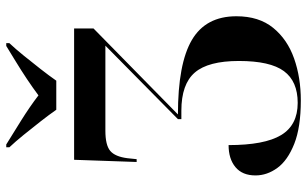

<svg xmlns="http://www.w3.org/2000/svg" viewBox="-204 -767 982 614"><g transform="rotate(-90 287.0 -460.0)"><path d="M243 -771Q227 -794 205.5 -821.5Q184 -849 162.5 -875.5Q141 -902 123 -921V-931H132Q163 -912 208.5 -883.5Q254 -855 289 -828Q313 -846 341.5 -865Q370 -884 398 -901Q426 -918 447 -931H456V-921Q438 -902 416.5 -875.5Q395 -849 373.5 -821.5Q352 -794 336 -771ZM273 11Q187 11 134 -10Q81 -31 57 -64Q33 -97 33 -134Q33 -176 59.5 -198Q86 -220 130 -220Q130 -105 162 -52Q194 1 265 1Q334 1 366.5 -43Q399 -87 399 -187Q399 -285 362 -328Q325 -371 240 -371H213V-382L448 -614H176Q130 -614 111.5 -598.5Q93 -583 88 -543L85 -514H76L83 -714H503V-652L228 -382Q390 -382 466 -337.5Q542 -293 542 -195Q542 -123 505 -77.5Q468 -32 407 -10.5Q346 11 273 11Z"/></g></svg>

Font: Noto Serif Display SemiCondensed
Style: Bold
Weight: 700
Width: 4
Designer: Monotype Design Team
Foundry: Monotype Imaging Inc.
Version: Version 2.009